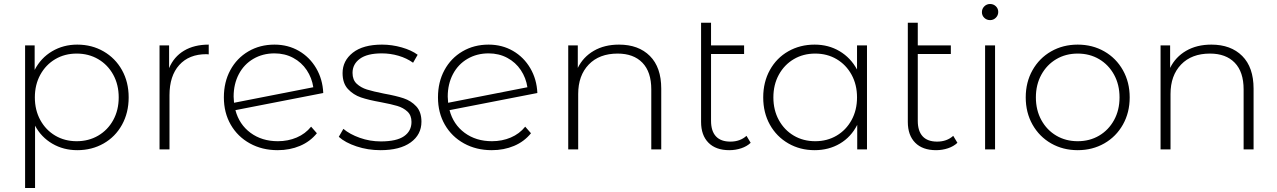

<svg xmlns="http://www.w3.org/2000/svg" viewBox="-20 -750 6414 964"><path d="M500 -492C460.7 -514.7 416.7 -526 368 -526C321.3 -526 279.2 -514.8 241.5 -492.5C203.8 -470.2 174.7 -439 154 -399V-522H106V194H156V-119C176.7 -80.3 205.7 -50.2 243 -28.5C280.3 -6.8 322 4 368 4C416.7 4 460.7 -7.2 500 -29.5C539.3 -51.8 570.2 -83.2 592.5 -123.5C614.8 -163.8 626 -209.7 626 -261C626 -312.3 614.8 -358 592.5 -398C570.2 -438 539.3 -469.3 500 -492ZM473 -69C441 -50.3 405 -41 365 -41C325 -41 289.2 -50.3 257.5 -69C225.8 -87.7 200.8 -113.7 182.5 -147C164.2 -180.3 155 -218.3 155 -261C155 -303.7 164.2 -341.7 182.5 -375C200.8 -408.3 225.8 -434.3 257.5 -453C289.2 -471.7 325 -481 365 -481C405 -481 441 -471.7 473 -453C505 -434.3 530.2 -408.3 548.5 -375C566.8 -341.7 576 -303.7 576 -261C576 -218.3 566.8 -180.3 548.5 -147C530.2 -113.7 505 -87.7 473 -69Z M904 -495.5C870 -475.2 845 -446 829 -408V-522H781V0H831V-272C831 -336.7 847.3 -387.2 880 -423.5C912.7 -459.8 958 -478 1016 -478L1028 -477V-526C979.3 -526 938 -515.8 904 -495.5Z M1469.5 -59.5C1440.5 -47.2 1409 -41 1375 -41C1321.7 -41 1276 -55 1238 -83C1200 -111 1174.7 -149 1162 -197L1603 -283C1601 -329 1589.2 -370.5 1567.5 -407.5C1545.8 -444.5 1516.8 -473.5 1480.5 -494.5C1444.2 -515.5 1403.3 -526 1358 -526C1309.3 -526 1265.7 -514.7 1227 -492C1188.3 -469.3 1158.2 -438 1136.5 -398C1114.8 -358 1104 -312.3 1104 -261C1104 -209.7 1115.5 -164 1138.5 -124C1161.5 -84 1193.5 -52.7 1234.5 -30C1275.5 -7.3 1322 4 1374 4C1414.7 4 1452 -3.2 1486 -17.5C1520 -31.8 1548.3 -53 1571 -81L1542 -114C1522.7 -90 1498.5 -71.8 1469.5 -59.5ZM1252 -454.5C1283.3 -472.8 1318.7 -482 1358 -482C1392.7 -482 1424 -474.5 1452 -459.5C1480 -444.5 1502.7 -424 1520 -398C1537.3 -372 1548.3 -343.3 1553 -312L1155 -234C1153.7 -247.3 1153 -257.7 1153 -265C1153 -307 1161.7 -344.5 1179 -377.5C1196.3 -410.5 1220.7 -436.2 1252 -454.5Z M1770 -15C1808 -2.3 1848 4 1890 4C1955.3 4 2006 -9 2042 -35C2078 -61 2096 -95.7 2096 -139C2096 -171.7 2087.3 -197.3 2070 -216C2052.7 -234.7 2031.5 -248.2 2006.5 -256.5C1981.5 -264.8 1948.7 -272.7 1908 -280C1871.3 -287.3 1842.8 -294.2 1822.5 -300.5C1802.2 -306.8 1785 -316.5 1771 -329.5C1757 -342.5 1750 -360.7 1750 -384C1750 -413.3 1762.3 -437 1787 -455C1811.7 -473 1848.3 -482 1897 -482C1925.7 -482 1953.7 -478 1981 -470C2008.3 -462 2032.7 -450.3 2054 -435L2077 -475C2056.3 -490.3 2029.7 -502.7 1997 -512C1964.3 -521.3 1931.3 -526 1898 -526C1834.7 -526 1785.8 -512.5 1751.5 -485.5C1717.2 -458.5 1700 -424.3 1700 -383C1700 -349 1709 -322.3 1727 -303C1745 -283.7 1766.7 -269.7 1792 -261C1817.3 -252.3 1850.7 -244.3 1892 -237C1927.3 -230.3 1955 -224 1975 -218C1995 -212 2011.8 -202.7 2025.5 -190C2039.2 -177.3 2046 -160 2046 -138C2046 -107.3 2033.5 -83.3 2008.5 -66C1983.5 -48.7 1944.7 -40 1892 -40C1855.3 -40 1820.2 -46 1786.5 -58C1752.8 -70 1725.3 -85 1704 -103L1681 -63C1702.3 -43.7 1732 -27.7 1770 -15Z M2544.5 -59.5C2515.5 -47.2 2484 -41 2450 -41C2396.7 -41 2351 -55 2313 -83C2275 -111 2249.7 -149 2237 -197L2678 -283C2676 -329 2664.2 -370.5 2642.5 -407.5C2620.8 -444.5 2591.8 -473.5 2555.5 -494.5C2519.2 -515.5 2478.3 -526 2433 -526C2384.3 -526 2340.7 -514.7 2302 -492C2263.3 -469.3 2233.2 -438 2211.5 -398C2189.8 -358 2179 -312.3 2179 -261C2179 -209.7 2190.5 -164 2213.5 -124C2236.5 -84 2268.5 -52.7 2309.5 -30C2350.5 -7.3 2397 4 2449 4C2489.7 4 2527 -3.2 2561 -17.5C2595 -31.8 2623.3 -53 2646 -81L2617 -114C2597.7 -90 2573.5 -71.8 2544.5 -59.5ZM2327 -454.5C2358.3 -472.8 2393.7 -482 2433 -482C2467.7 -482 2499 -474.5 2527 -459.5C2555 -444.5 2577.7 -424 2595 -398C2612.3 -372 2623.3 -343.3 2628 -312L2230 -234C2228.7 -247.3 2228 -257.7 2228 -265C2228 -307 2236.7 -344.5 2254 -377.5C2271.3 -410.5 2295.7 -436.2 2327 -454.5Z M3243 -469C3205 -507 3153.3 -526 3088 -526C3039.3 -526 2997.2 -515.7 2961.5 -495C2925.8 -474.3 2899 -445.7 2881 -409V-522H2833V0H2883V-278C2883 -340 2900.7 -389.3 2936 -426C2971.3 -462.7 3019.7 -481 3081 -481C3134.3 -481 3175.8 -465.7 3205.5 -435C3235.2 -404.3 3250 -359.7 3250 -301V0H3300V-305C3300 -376.3 3281 -431 3243 -469Z M3749 -33 3728 -68C3706.7 -48.7 3679.7 -39 3647 -39C3615 -39 3590.8 -47.8 3574.5 -65.5C3558.2 -83.2 3550 -109 3550 -143V-479H3716V-522H3550V-636H3500V-138C3500 -93.3 3512.3 -58.5 3537 -33.5C3561.7 -8.5 3596.7 4 3642 4C3662.7 4 3682.5 0.8 3701.5 -5.5C3720.5 -11.8 3736.3 -21 3749 -33Z M4333 -522H4283V-401C4261.7 -440.3 4232.5 -471 4195.5 -493C4158.5 -515 4116.7 -526 4070 -526C4021.3 -526 3977.3 -514.8 3938 -492.5C3898.7 -470.2 3867.8 -438.8 3845.5 -398.5C3823.2 -358.2 3812 -312.3 3812 -261C3812 -209.7 3823.2 -164 3845.5 -124C3867.8 -84 3898.7 -52.7 3938 -30C3977.3 -7.3 4021.3 4 4070 4C4117.3 4 4159.7 -7 4197 -29C4234.3 -51 4263.3 -82.3 4284 -123V0H4333ZM4180.5 -69C4148.8 -50.3 4113 -41 4073 -41C4033 -41 3997.2 -50.3 3965.5 -69C3933.8 -87.7 3908.8 -113.7 3890.5 -147C3872.2 -180.3 3863 -218.3 3863 -261C3863 -303.7 3872.2 -341.7 3890.5 -375C3908.8 -408.3 3933.8 -434.3 3965.5 -453C3997.2 -471.7 4033 -481 4073 -481C4113 -481 4148.8 -471.7 4180.5 -453C4212.2 -434.3 4237.2 -408.3 4255.5 -375C4273.8 -341.7 4283 -303.7 4283 -261C4283 -218.3 4273.8 -180.3 4255.5 -147C4237.2 -113.7 4212.2 -87.7 4180.5 -69Z M4787 -33 4766 -68C4744.7 -48.7 4717.7 -39 4685 -39C4653 -39 4628.8 -47.8 4612.5 -65.5C4596.2 -83.2 4588 -109 4588 -143V-479H4754V-522H4588V-636H4538V-138C4538 -93.3 4550.3 -58.5 4575 -33.5C4599.7 -8.5 4634.7 4 4680 4C4700.7 4 4720.5 0.8 4739.5 -5.5C4758.5 -11.8 4774.3 -21 4787 -33Z M4926 -522V0H4976V-522ZM4922 -660.5C4930 -652.8 4939.7 -649 4951 -649C4962.3 -649 4972 -653 4980 -661C4988 -669 4992 -678.7 4992 -690C4992 -701.3 4988 -710.8 4980 -718.5C4972 -726.2 4962.3 -730 4951 -730C4939.7 -730 4930 -726 4922 -718C4914 -710 4910 -700.3 4910 -689C4910 -677.7 4914 -668.2 4922 -660.5Z M5257.5 -30C5297.2 -7.3 5341.7 4 5391 4C5440.3 4 5484.8 -7.3 5524.5 -30C5564.2 -52.7 5595.3 -84.2 5618 -124.5C5640.7 -164.8 5652 -210.3 5652 -261C5652 -311.7 5640.7 -357.2 5618 -397.5C5595.3 -437.8 5564.2 -469.3 5524.5 -492C5484.8 -514.7 5440.3 -526 5391 -526C5341.7 -526 5297.2 -514.7 5257.5 -492C5217.8 -469.3 5186.7 -437.8 5164 -397.5C5141.3 -357.2 5130 -311.7 5130 -261C5130 -210.3 5141.3 -164.8 5164 -124.5C5186.7 -84.2 5217.8 -52.7 5257.5 -30ZM5498.5 -69C5466.8 -50.3 5431 -41 5391 -41C5351 -41 5315.2 -50.3 5283.5 -69C5251.8 -87.7 5226.8 -113.7 5208.5 -147C5190.2 -180.3 5181 -218.3 5181 -261C5181 -303.7 5190.2 -341.7 5208.5 -375C5226.8 -408.3 5251.8 -434.3 5283.5 -453C5315.2 -471.7 5351 -481 5391 -481C5431 -481 5466.8 -471.7 5498.5 -453C5530.2 -434.3 5555.2 -408.3 5573.5 -375C5591.8 -341.7 5601 -303.7 5601 -261C5601 -218.3 5591.8 -180.3 5573.5 -147C5555.2 -113.7 5530.2 -87.7 5498.5 -69Z M6217 -469C6179 -507 6127.3 -526 6062 -526C6013.3 -526 5971.2 -515.7 5935.5 -495C5899.8 -474.3 5873 -445.7 5855 -409V-522H5807V0H5857V-278C5857 -340 5874.7 -389.3 5910 -426C5945.3 -462.7 5993.7 -481 6055 -481C6108.3 -481 6149.8 -465.7 6179.5 -435C6209.2 -404.3 6224 -359.7 6224 -301V0H6274V-305C6274 -376.3 6255 -431 6217 -469Z"/></svg>

Font: Montserrat Custom ExtraLight
Style: Regular
Weight: 300
Designer: Julieta Ulanovsky
Foundry: Julieta Ulanovsky
Version: Version 7.200